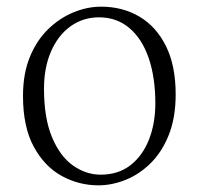

<svg xmlns="http://www.w3.org/2000/svg" viewBox="-20 -542 598 576"><path d="M275 14Q217 14 165.5 -14Q114 -42 81.5 -101.5Q49 -161 49 -254Q49 -321 69.5 -371Q90 -421 124.5 -454.5Q159 -488 200.5 -505Q242 -522 283 -522Q348 -522 398.5 -492Q449 -462 478 -403.5Q507 -345 507 -259Q507 -189 486.5 -137.5Q466 -86 432 -52.5Q398 -19 357 -2.5Q316 14 275 14ZM282 -18Q335 -18 371.5 -46.5Q408 -75 427 -123.5Q446 -172 446 -232Q446 -310 426 -368Q406 -426 368 -458Q330 -490 277 -490Q229 -490 191.5 -463Q154 -436 133 -387.5Q112 -339 112 -276Q112 -188 136 -130.5Q160 -73 199 -45.5Q238 -18 282 -18Z"/></svg>

Font: Noto Serif SC ExtraLight
Style: Regular
Weight: 200
Designer: Ryoko NISHIZUKA 西塚涼子 (kana & ideographs); Frank Grießhammer (Latin, Greek & Cyrillic); Wenlong ZHANG 张文龙 (bopomofo); San
Foundry: Adobe
Version: Version 2.002-H1;hotconv 1.1.0;makeotfexe 2.6.0